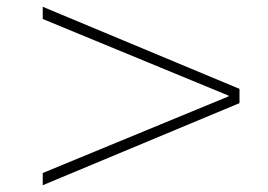

<svg xmlns="http://www.w3.org/2000/svg" viewBox="-20 -573 791 566"><path d="M106 -27V-63L654 -289V-291L106 -517V-553L686 -311V-269Z"/></svg>

Font: M PLUS 1 ExtraLight
Style: Regular
Weight: 250
Version: Version 1.001